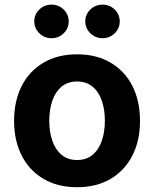

<svg xmlns="http://www.w3.org/2000/svg" viewBox="-20 -783 653 814"><path d="M306.7 10.7Q224.6 10.7 164.6 -24.6Q104.6 -59.9 72.1 -123.3Q39.7 -186.6 39.7 -270.6Q39.7 -355.2 72.1 -418.7Q104.6 -482.2 164.6 -517.4Q224.6 -552.7 306.7 -552.7Q389.1 -552.7 448.9 -517.4Q508.7 -482.2 541.2 -418.7Q573.6 -355.2 573.6 -270.6Q573.6 -186.6 541.2 -123.3Q508.7 -59.9 448.9 -24.6Q389.1 10.7 306.7 10.7ZM306.7 -104.6Q345.8 -104.6 372.1 -126.3Q398.4 -148.1 411.5 -185.8Q424.6 -223.5 424.6 -271.1Q424.6 -319.2 411.5 -356.8Q398.4 -394.3 372.1 -415.9Q345.8 -437.5 306.7 -437.5Q267.6 -437.5 241.4 -415.9Q215.2 -394.3 202.1 -356.9Q188.9 -319.5 188.9 -271.1Q188.9 -223.5 202.1 -185.8Q215.2 -148.1 241.4 -126.3Q267.6 -104.6 306.7 -104.6ZM414.8 -621Q384.5 -621 363 -642Q341.6 -663 341.6 -692.3Q341.6 -721.8 363 -742.6Q384.5 -763.4 414.8 -763.4Q445 -763.4 466.3 -742.6Q487.6 -721.8 487.6 -692.3Q487.6 -662.8 466.3 -641.9Q445 -621 414.8 -621ZM198.4 -621Q168.1 -621 146.7 -642Q125.2 -663 125.2 -692.3Q125.2 -721.8 146.7 -742.6Q168.1 -763.4 198.4 -763.4Q228.6 -763.4 250 -742.6Q271.3 -721.8 271.3 -692.3Q271.3 -662.8 250 -641.9Q228.6 -621 198.4 -621Z"/></svg>

Font: Adwaita Sans
Style: Regular
Weight: 400
Designer: Rasmus Andersson
Foundry: rsms
Version: Version 4.001;git-9221beed3